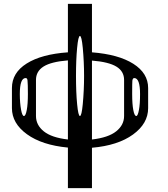

<svg xmlns="http://www.w3.org/2000/svg" viewBox="-20 -770 873 998"><path d="M708 -281.2Q708 -364.3 677.7 -364.3Q669.9 -364.3 668 -350.6Q667 -341.8 667 -281.2Q667 -228.5 672.9 -198.2Q678.7 -167 688.5 -167Q696.3 -167 702.1 -198.2Q708 -228.5 708 -281.2ZM123 -351.6Q122.1 -364.3 113.3 -364.3Q83 -364.3 83 -281.2Q83 -234.4 89.8 -198.2Q95.7 -167 104.5 -167Q113.3 -167 119.1 -198.2Q125 -228.5 125 -281.2Q125 -334 123 -351.6ZM410.2 -521.5Q404.3 -583 395.5 -583Q386.7 -583 380.9 -521.5Q375 -460 375 -375Q375 -290 380.9 -228.5Q386.7 -167 395.5 -167Q404.3 -167 410.2 -228.5Q417 -300.8 417 -375Q417 -449.2 410.2 -521.5ZM625 -167V-354.5Q625 -399.4 585 -423.8Q544.9 -448.2 458 -455.1V-44.9Q543 -54.7 584 -87.4Q625 -120.1 625 -167ZM458 -750V-498Q595.7 -487.3 672.9 -438.5Q750 -389.6 750 -312.5V-208Q750 -127.9 671.4 -70.8Q592.8 -13.7 458 -2V208H333V-2.9Q198.2 -15.6 120.1 -72.3Q42 -128.9 42 -208V-312.5Q42 -391.6 118.7 -439.9Q195.3 -488.3 333 -498V-750ZM333 -44.9V-456.1Q246.1 -449.2 206.5 -424.3Q167 -399.4 167 -354.5V-167Q167 -120.1 207.5 -87.4Q248 -54.7 333 -44.9Z"/></svg>

Font: okolaksMetalik
Style: bold
Weight: 700
Width: 7
Version: Version 0.6